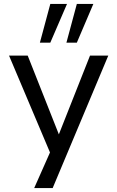

<svg xmlns="http://www.w3.org/2000/svg" viewBox="-20 -777 596 977"><path d="M154 180 248 -32V31L26 -494H121L282 -87H277L438 -494H531L248 180ZM318 -560 371 -757H455L371 -560ZM183 -560 236 -757H321L236 -560Z"/></svg>

Font: Nunito Sans 8pt
Style: Regular
Weight: 400
Version: Version 3.101;gftools[0.9.27]